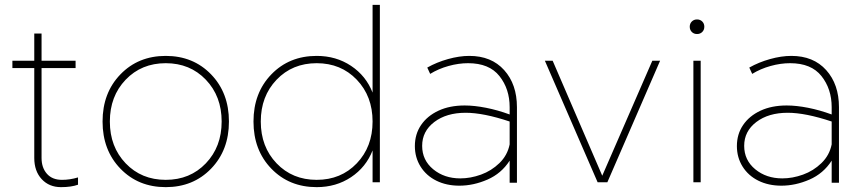

<svg xmlns="http://www.w3.org/2000/svg" viewBox="-20 -750 3546 790"><path d="M121 -100V-470H31V-500H121V-612H151V-500H291V-470H151V-100Q151 -60 173 -35Q195 -10 235 -10Q268 -10 301 -20V10Q273 20 231 20Q182 20 151.5 -13Q121 -46 121 -100Z M922 -250Q922 -132 848.5 -56Q775 20 662 20Q549 20 475.5 -56Q402 -132 402 -250Q402 -368 475.5 -444Q549 -520 662 -520Q775 -520 848.5 -444Q922 -368 922 -250ZM892 -250Q892 -354 827 -422Q762 -490 662 -490Q562 -490 497 -422Q432 -354 432 -250Q432 -146 497 -78Q562 -10 662 -10Q762 -10 827 -78Q892 -146 892 -250Z M1513 -369V-730H1543V0H1513V-131Q1486 -62 1424.5 -21Q1363 20 1283 20Q1170 20 1096.5 -56Q1023 -132 1023 -250Q1023 -368 1096.5 -444Q1170 -520 1283 -520Q1363 -520 1424.5 -479Q1486 -438 1513 -369ZM1053 -250Q1053 -146 1118 -78Q1183 -10 1283 -10Q1383 -10 1448 -78Q1513 -146 1513 -250Q1513 -354 1448 -422Q1383 -490 1283 -490Q1183 -490 1118 -422Q1053 -354 1053 -250Z M2107 -309V2H2077V-89Q2043 -36 1985.5 -11Q1928 14 1870 14Q1817 14 1775.5 -6.5Q1734 -27 1710.5 -64.5Q1687 -102 1687 -149Q1687 -198 1712.5 -235.5Q1738 -273 1784 -294.5Q1830 -316 1892 -316Q1932 -316 1980 -306.5Q2028 -297 2077 -279V-309Q2077 -384 2035 -437Q1993 -490 1906 -490Q1867 -490 1825.5 -478.5Q1784 -467 1750 -446L1738 -472Q1777 -494 1823.5 -507Q1870 -520 1911 -520Q2002 -520 2054.5 -461.5Q2107 -403 2107 -309ZM2077 -156V-250Q1969 -286 1896 -286Q1817 -286 1767 -248Q1717 -210 1717 -150Q1717 -91 1762.5 -53.5Q1808 -16 1874 -16Q1916 -16 1959 -31.5Q2002 -47 2035 -79Q2068 -111 2077 -156Z M2439 0 2222 -500H2254L2458 -27L2664 -500H2696L2479 0Z M2863 -500V0H2833V-500ZM2818 -640Q2818 -653 2826.5 -661.5Q2835 -670 2848 -670Q2861 -670 2869.5 -661.5Q2878 -653 2878 -640Q2878 -627 2869.5 -618.5Q2861 -610 2848 -610Q2835 -610 2826.5 -618.5Q2818 -627 2818 -640Z M3432 -309V2H3402V-89Q3368 -36 3310.5 -11Q3253 14 3195 14Q3142 14 3100.5 -6.5Q3059 -27 3035.5 -64.5Q3012 -102 3012 -149Q3012 -198 3037.5 -235.5Q3063 -273 3109 -294.5Q3155 -316 3217 -316Q3257 -316 3305 -306.5Q3353 -297 3402 -279V-309Q3402 -384 3360 -437Q3318 -490 3231 -490Q3192 -490 3150.5 -478.5Q3109 -467 3075 -446L3063 -472Q3102 -494 3148.5 -507Q3195 -520 3236 -520Q3327 -520 3379.5 -461.5Q3432 -403 3432 -309ZM3402 -156V-250Q3294 -286 3221 -286Q3142 -286 3092 -248Q3042 -210 3042 -150Q3042 -91 3087.5 -53.5Q3133 -16 3199 -16Q3241 -16 3284 -31.5Q3327 -47 3360 -79Q3393 -111 3402 -156Z"/></svg>

Font: Metropolitano Thin
Style: Regular
Weight: 250
Designer: Fonts by Alex Slobzheninov & Chris M. Simpson / Changes by Cristiano Sobral
Foundry: Fonts by Alex Slobzheninov & Chris M. Simpson / Changes by Cristiano Sobral
Version: Version 1.00;August 30, 2020;FontCreator 13.0.0.2681 64-bit